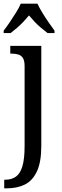

<svg xmlns="http://www.w3.org/2000/svg" viewBox="-32 -786 336 1046"><path d="M-9 240V193H-2Q31 193 54.5 176.5Q78 160 90 120Q102 80 102 9V-426Q102 -456 92.5 -470.5Q83 -485 66 -489.5Q49 -494 29 -494H24V-536H193V8Q193 97 169 148Q145 199 103 219.5Q61 240 6 240ZM-12 -619Q3 -638 20.5 -664Q38 -690 55 -717Q72 -744 81 -766H172Q182 -744 198.5 -717Q215 -690 233 -664Q251 -638 265 -619V-606H227Q210 -619 191.5 -634.5Q173 -650 156.5 -667.5Q140 -685 126 -702Q112 -685 95.5 -667.5Q79 -650 61 -634.5Q43 -619 26 -606H-12Z"/></svg>

Font: Noto Serif SemiCondensed
Style: Regular
Weight: 400
Width: 4
Designer: Monotype Design Team
Foundry: Monotype Imaging Inc.
Version: Version 2.013